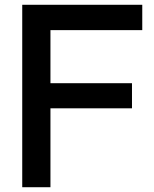

<svg xmlns="http://www.w3.org/2000/svg" viewBox="-20 -783 643 803"><path d="M191 0H73V-763H575V-657H191V-435H532V-330H191Z"/></svg>

Font: Open Sauce Sans Medium
Style: Regular
Weight: 500
Designer: Alfredo Marco Pradil
Foundry: Creative Sauce Fz LLC
Version: Version 1.477